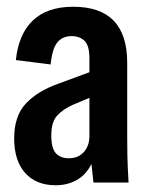

<svg xmlns="http://www.w3.org/2000/svg" viewBox="-20 -541 436 569"><path d="M145 8Q87 8 54.5 -28.5Q22 -65 22 -131Q22 -197 56.5 -234Q91 -271 153 -293L245 -327V-368Q245 -406 230.5 -420Q216 -434 192 -434Q166 -434 150.5 -416Q135 -398 130 -350L27 -363Q35 -440 77.5 -480.5Q120 -521 197 -521Q357 -521 357 -355V-130Q357 -105 357.5 -79Q358 -53 361 0H257L251 -55Q235 -23 207.5 -7.5Q180 8 145 8ZM132 -140Q132 -102 145.5 -87Q159 -72 184 -72Q212 -72 228.5 -90.5Q245 -109 245 -138V-251L195 -230Q166 -217 149 -198Q132 -179 132 -140Z"/></svg>

Font: Special Gothic Condensed One
Style: Regular
Weight: 400
Designer: Alistair McCready
Foundry: Monolith
Version: Version 1.010; ttfautohint (v1.8.4.7-5d5b)